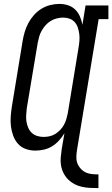

<svg xmlns="http://www.w3.org/2000/svg" viewBox="-20 -763 575 983"><path d="M484 200Q463 200 441.5 199Q420 198 399.5 193.5Q379 189 361 179.5Q343 170 329 156Q315 142 305.5 123.5Q296 105 292.5 84.5Q289 64 291 42.5Q293 21 296 0L310 -81Q298 -61 282 -43.5Q266 -26 246.5 -14Q227 -2 205 3Q183 8 161 8Q161 8 161 8Q161 8 161 8Q135 8 111.5 -0.5Q88 -9 72 -27Q56 -45 47.5 -68.5Q39 -92 36 -116.5Q33 -141 35 -167.5Q37 -194 41 -219L96 -554Q100 -578 107 -601Q114 -624 125.5 -645.5Q137 -667 154 -686Q171 -705 192 -718Q213 -731 237 -737Q261 -743 284 -743Q307 -743 328.5 -736Q350 -729 365.5 -713.5Q381 -698 389.5 -678Q398 -658 402 -636L418 -735H535V-665H485L375 0Q372 18 371 36Q370 54 375 69.5Q380 85 391 98Q402 111 416.5 118.5Q431 126 448.5 128Q466 130 484 130ZM204 -62Q219 -62 234.5 -65.5Q250 -69 263.5 -77.5Q277 -86 288.5 -98Q300 -110 307.5 -124Q315 -138 319.5 -153Q324 -168 327 -183L382 -518Q385 -535 386.5 -553Q388 -571 386 -587.5Q384 -604 379 -620Q374 -636 363.5 -648.5Q353 -661 337 -667Q321 -673 304 -673Q288 -673 271.5 -669Q255 -665 240 -656Q225 -647 213.5 -634Q202 -621 193.5 -606Q185 -591 180.5 -575Q176 -559 173 -543L117 -208Q115 -191 114 -173.5Q113 -156 115.5 -140Q118 -124 124.5 -109Q131 -94 142.5 -83Q154 -72 170 -67Q186 -62 203 -62Z"/></svg>

Font: Iosevka Gothic
Style: Italic
Weight: 400
Italic angle: -9°
Monospace: yes
Designer: Belleve Invis
Foundry: Belleve Invis
Version: Version 15.5.1; ttfautohint (v1.8.4)